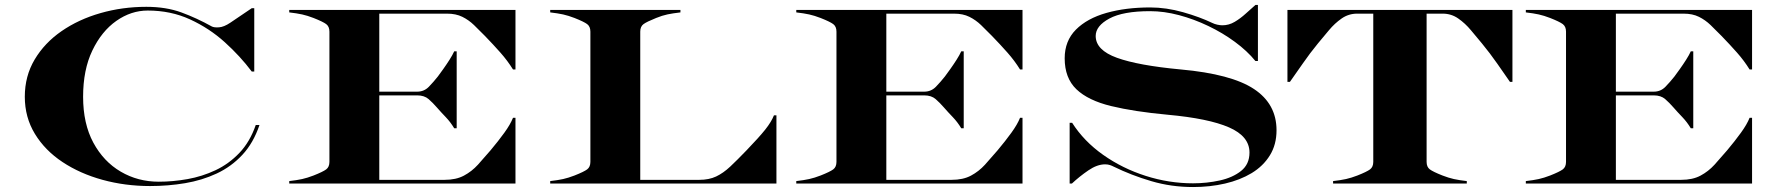

<svg xmlns="http://www.w3.org/2000/svg" viewBox="-20 -740 7183 774"><path d="M995 -707H1005V-451.5H995Q948.5 -513.5 886.2 -569.8Q824 -626 746.2 -661.8Q668.5 -697.5 575.5 -697.5Q508.5 -697.5 449 -655.8Q389.5 -614 352.2 -536.2Q315 -458.5 315 -350Q315 -241.5 356.2 -165Q397.5 -88.5 466.8 -48Q536 -7.5 620 -7.5Q677 -7.5 736 -18Q795 -28.5 848.8 -53.8Q902.5 -79 945 -123.5Q987.5 -168 1011 -236H1026Q1001.5 -163.5 957 -115.8Q912.5 -68 853.5 -40.5Q794.5 -13 726 -1.5Q657.5 10 585 10Q484.5 10 393.5 -15Q302.5 -40 232 -86.8Q161.5 -133.5 120.8 -200.2Q80 -267 80 -350Q80 -433.5 119.8 -500.2Q159.5 -567 228.2 -614.5Q297 -662 385.2 -687.2Q473.5 -712.5 570 -712.5Q649.5 -712.5 711.5 -689.8Q773.5 -667 833.5 -633.5Q842.5 -628.5 862.5 -629.8Q882.5 -631 908.5 -648.5Z M1146 -10Q1176.5 -13.5 1198 -18.2Q1219.5 -23 1244 -32.5Q1282 -47.5 1295 -57.2Q1308 -67 1308 -87.5V-612.5Q1308 -633 1295 -642.8Q1282 -652.5 1244 -667.5Q1219.5 -677 1198 -681.8Q1176.5 -686.5 1146 -690V-700H2058V-460H2048Q2026 -495.5 1997.2 -528Q1968.5 -560.5 1935 -595Q1912 -618.5 1890.8 -639Q1869.5 -659.5 1843.8 -672.2Q1818 -685 1782 -685H1509V-370.5H1662Q1689.5 -370.5 1708.8 -390.2Q1728 -410 1745 -431.5Q1754 -443.5 1767 -461.8Q1780 -480 1792.2 -499.2Q1804.5 -518.5 1811 -533H1821V-223H1811Q1796 -248 1777 -267.8Q1758 -287.5 1741 -307Q1725 -325.5 1707.8 -340.5Q1690.5 -355.5 1662 -355.5H1509V-15H1772Q1818.5 -15 1850.2 -32Q1882 -49 1906.8 -76.2Q1931.5 -103.5 1957.5 -134Q1989 -171.5 2013.2 -205Q2037.5 -238.5 2048 -265H2058V0H1146Z M2198 -10Q2228.5 -13.5 2250 -18.2Q2271.5 -23 2296 -32.5Q2334 -47.5 2347 -57.2Q2360 -67 2360 -87.5V-612.5Q2360 -633 2347 -642.8Q2334 -652.5 2296 -667.5Q2271.5 -677 2250 -681.8Q2228.5 -686.5 2198 -690V-700H2723V-690Q2692.5 -686.5 2671 -682Q2649.5 -677.5 2625 -667.5Q2587.5 -652.5 2574.2 -642.8Q2561 -633 2561 -612.5V-15H2799Q2838 -15 2866.8 -28.5Q2895.5 -42 2923.8 -68.5Q2952 -95 2989.5 -134Q3040 -186.5 3064.8 -217.5Q3089.5 -248.5 3100 -275H3110V0H2198Z M3190 -10Q3220.5 -13.5 3242 -18.2Q3263.5 -23 3288 -32.5Q3326 -47.5 3339 -57.2Q3352 -67 3352 -87.5V-612.5Q3352 -633 3339 -642.8Q3326 -652.5 3288 -667.5Q3263.5 -677 3242 -681.8Q3220.5 -686.5 3190 -690V-700H4102V-460H4092Q4070 -495.5 4041.2 -528Q4012.5 -560.5 3979 -595Q3956 -618.5 3934.8 -639Q3913.5 -659.5 3887.8 -672.2Q3862 -685 3826 -685H3553V-370.5H3706Q3733.5 -370.5 3752.8 -390.2Q3772 -410 3789 -431.5Q3798 -443.5 3811 -461.8Q3824 -480 3836.2 -499.2Q3848.5 -518.5 3855 -533H3865V-223H3855Q3840 -248 3821 -267.8Q3802 -287.5 3785 -307Q3769 -325.5 3751.8 -340.5Q3734.5 -355.5 3706 -355.5H3553V-15H3816Q3862.5 -15 3894.2 -32Q3926 -49 3950.8 -76.2Q3975.5 -103.5 4001.5 -134Q4033 -171.5 4057.2 -205Q4081.5 -238.5 4092 -265H4102V0H3190Z M5041 -720H5051V-494H5041Q5007.5 -535 4958.2 -571.2Q4909 -607.5 4851 -635.2Q4793 -663 4732.8 -679Q4672.5 -695 4616.5 -695Q4507 -695 4452 -665.2Q4397 -635.5 4397 -595Q4397 -538 4482.8 -507Q4568.5 -476 4740 -460Q4944 -441.5 5035 -381.2Q5126 -321 5126 -215Q5126 -157 5099.2 -113.8Q5072.5 -70.5 5025.8 -42.2Q4979 -14 4918.2 0Q4857.5 14 4789.5 14Q4701.5 14 4621 -9.8Q4540.5 -33.5 4469 -68.5Q4463.5 -71.5 4454.8 -74.5Q4446 -77.5 4435 -77.5Q4403 -77.5 4367.5 -53.2Q4332 -29 4301 0H4292V-245H4302Q4349.5 -170.5 4427 -115.8Q4504.5 -61 4598.5 -31Q4692.5 -1 4789.5 -1Q4845 -1 4897.2 -12.5Q4949.5 -24 4983.2 -51Q5017 -78 5017 -125Q5017 -190.5 4934.5 -226.5Q4852 -262.5 4687 -277.5Q4551.5 -290 4459 -312.5Q4366.5 -335 4319.2 -380.2Q4272 -425.5 4272 -505Q4272 -575 4317.2 -620.5Q4362.5 -666 4440.5 -688Q4518.5 -710 4616.5 -710Q4681.5 -710 4749.2 -690.8Q4817 -671.5 4867 -647.5Q4876 -643 4887.5 -640.5Q4899 -638 4907.5 -638Q4934 -638 4957.5 -652Q4981 -666 5002 -685.2Q5023 -704.5 5041 -720Z M5354 -10Q5384.5 -13.5 5406 -18.2Q5427.5 -23 5452 -32.5Q5490 -47.5 5503 -57.2Q5516 -67 5516 -87.5V-685H5451Q5416.5 -685 5388.5 -665.5Q5360.5 -646 5337.2 -618Q5314 -590 5293 -565Q5260.5 -525.5 5231.5 -483.5Q5202.5 -441.5 5180 -410H5170V-700H6077V-410H6067Q6045 -441.5 6015.8 -483.5Q5986.5 -525.5 5954 -565Q5933 -590 5909.8 -618Q5886.5 -646 5858.5 -665.5Q5830.5 -685 5796 -685H5731V-87.5Q5731 -67 5744 -57.2Q5757 -47.5 5795 -32.5Q5819.5 -23 5841 -18.2Q5862.5 -13.5 5893 -10V0H5354Z M6131 -10Q6161.5 -13.5 6183 -18.2Q6204.5 -23 6229 -32.5Q6267 -47.5 6280 -57.2Q6293 -67 6293 -87.5V-612.5Q6293 -633 6280 -642.8Q6267 -652.5 6229 -667.5Q6204.5 -677 6183 -681.8Q6161.5 -686.5 6131 -690V-700H7043V-460H7033Q7011 -495.5 6982.2 -528Q6953.5 -560.5 6920 -595Q6897 -618.5 6875.8 -639Q6854.5 -659.5 6828.8 -672.2Q6803 -685 6767 -685H6494V-370.5H6647Q6674.5 -370.5 6693.8 -390.2Q6713 -410 6730 -431.5Q6739 -443.5 6752 -461.8Q6765 -480 6777.2 -499.2Q6789.5 -518.5 6796 -533H6806V-223H6796Q6781 -248 6762 -267.8Q6743 -287.5 6726 -307Q6710 -325.5 6692.8 -340.5Q6675.5 -355.5 6647 -355.5H6494V-15H6757Q6803.5 -15 6835.2 -32Q6867 -49 6891.8 -76.2Q6916.5 -103.5 6942.5 -134Q6974 -171.5 6998.2 -205Q7022.5 -238.5 7033 -265H7043V0H6131Z"/></svg>

Font: Engraving CC
Style: Bold
Weight: 700
Designer: indestructible type*
Foundry: Cowboy Collective
Version: Version 1.000